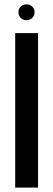

<svg xmlns="http://www.w3.org/2000/svg" viewBox="-20 -849 241 869"><path d="M48.8 -699V0H152.2V-699ZM63.5 -794Q63.5 -778 73.9 -767.9Q84.2 -757.8 99.5 -757.8Q115.8 -757.8 126.1 -768.1Q136.5 -778.5 136.5 -794Q136.5 -809.2 126 -819.2Q115.5 -829.2 99.5 -829.2Q84.2 -829.2 73.9 -819.2Q63.5 -809.2 63.5 -794Z"/></svg>

Font: Moniqa Black
Style: Regular
Weight: 900
Designer: Rajesh Rajput
Foundry: Rajesh Rajput
Version: Version 1.000